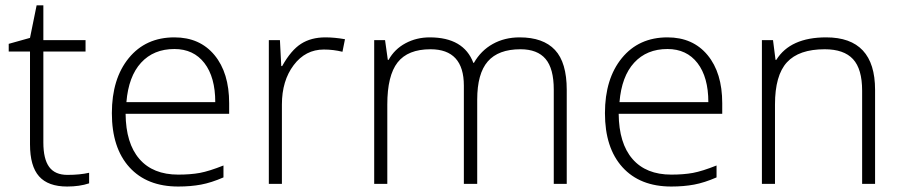

<svg xmlns="http://www.w3.org/2000/svg" viewBox="-20 -679 3334 709"><path d="M229 -33.2Q274.9 -33.2 309.1 -41V-2Q273.9 9.8 228 9.8Q157.7 9.8 124.3 -27.8Q90.8 -65.4 90.8 -146V-488.8H12.2V-517.1L90.8 -539.1L115.2 -659.2H140.1V-530.8H295.9V-488.8H140.1V-152.8Q140.1 -91.8 161.6 -62.5Q183.1 -33.2 229 -33.2Z M638.2 9.8Q522.5 9.8 457.8 -61.5Q393.1 -132.8 393.1 -261.2Q393.1 -388.2 455.6 -464.6Q518.1 -541 624 -541Q717.8 -541 772 -475.6Q826.2 -410.2 826.2 -297.9V-258.8H443.8Q444.8 -149.4 494.9 -91.8Q544.9 -34.2 638.2 -34.2Q683.6 -34.2 718 -40.5Q752.4 -46.9 805.2 -67.9V-23.9Q760.3 -4.4 722.2 2.7Q684.1 9.8 638.2 9.8ZM624 -498Q547.4 -498 501 -447.5Q454.6 -397 446.8 -301.8H774.9Q774.9 -394 734.9 -446Q694.8 -498 624 -498Z M1181.6 -541Q1215.3 -541 1253.9 -534.2L1244.6 -487.8Q1211.4 -496.1 1175.8 -496.1Q1107.9 -496.1 1064.5 -438.5Q1021 -380.9 1021 -293V0H972.7V-530.8H1013.7L1018.6 -435.1H1022Q1054.7 -493.7 1091.8 -517.3Q1128.9 -541 1181.6 -541Z M2024.9 0V-348.1Q2024.9 -425.8 1994.6 -461.4Q1964.4 -497.1 1901.9 -497.1Q1820.3 -497.1 1781.2 -452.1Q1742.2 -407.2 1742.2 -311V0H1692.9V-362.8Q1692.9 -497.1 1569.8 -497.1Q1486.3 -497.1 1448.2 -448.5Q1410.2 -399.9 1410.2 -293V0H1361.8V-530.8H1401.9L1412.1 -458H1415Q1437 -497.6 1477.5 -519.3Q1518.1 -541 1566.9 -541Q1692.4 -541 1728 -446.8H1730Q1755.9 -492.2 1799.6 -516.6Q1843.3 -541 1898.9 -541Q1985.8 -541 2029.3 -494.6Q2072.8 -448.2 2072.8 -347.2V0Z M2459 9.8Q2343.3 9.8 2278.6 -61.5Q2213.9 -132.8 2213.9 -261.2Q2213.9 -388.2 2276.4 -464.6Q2338.9 -541 2444.8 -541Q2538.6 -541 2592.8 -475.6Q2647 -410.2 2647 -297.9V-258.8H2264.6Q2265.6 -149.4 2315.7 -91.8Q2365.7 -34.2 2459 -34.2Q2504.4 -34.2 2538.8 -40.5Q2573.2 -46.9 2626 -67.9V-23.9Q2581.1 -4.4 2543 2.7Q2504.9 9.8 2459 9.8ZM2444.8 -498Q2368.2 -498 2321.8 -447.5Q2275.4 -397 2267.6 -301.8H2595.7Q2595.7 -394 2555.7 -446Q2515.6 -498 2444.8 -498Z M3163.6 0V-344.2Q3163.6 -424.3 3129.9 -460.7Q3096.2 -497.1 3025.4 -497.1Q2930.2 -497.1 2886 -449Q2841.8 -400.9 2841.8 -293V0H2793.5V-530.8H2834.5L2843.8 -458H2846.7Q2898.4 -541 3030.8 -541Q3211.4 -541 3211.4 -347.2V0Z"/></svg>

Font: CAA NEO Sans Light
Style: Regular
Weight: 300
Version: Version 1.10